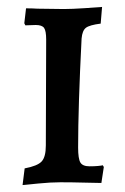

<svg xmlns="http://www.w3.org/2000/svg" viewBox="-20 -525 360 553"><path d="M51 -40Q88 -47 100 -60Q112 -73 112 -106L113 -411Q113 -436 107 -444.5Q101 -453 83 -453L53 -452L50 -458L55 -501Q73 -501 88 -500L164 -499Q187 -499 224.5 -501.5Q262 -504 274 -505L270 -457Q238 -453 227.5 -445Q217 -437 215 -414Q205 -218 205 -100Q205 -68 211.5 -57Q218 -46 238 -46Q252 -46 262.5 -47Q273 -48 276 -49L279 -44L272 2Q259 2 223.5 1Q188 0 154 0Q126 0 91 3.5Q56 7 45 8Z"/></svg>

Font: Alegreya SC Medium
Style: Regular
Weight: 500
Designer: Juan Pablo del Peral
Foundry: Huerta Tipografica
Version: Version 2.007; ttfautohint (v1.6)